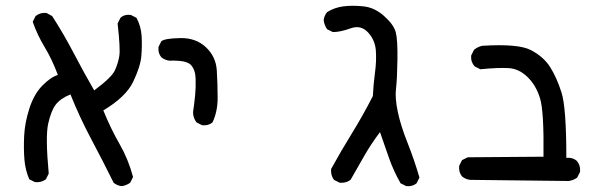

<svg xmlns="http://www.w3.org/2000/svg" viewBox="-20 -511 2040 656"><path d="M395.5 125Q379.9 123 368.2 113.3Q331.1 38.1 291.5 -36.1Q252 -110.4 220.7 -188.5Q185.5 -173.8 169.9 -152.8Q154.3 -131.8 144.5 -87.9Q134.8 -43.9 146.5 82L136.7 101.6Q121.1 113.3 99.6 111.3L80.1 101.6Q66.4 70.3 63.5 34.7Q60.5 -1 62.5 -45.9Q64.5 -90.8 80.1 -139.6Q95.7 -188.5 124 -217.8Q152.3 -247.1 177.7 -254.9Q158.2 -307.6 132.8 -349.6Q107.4 -391.6 91.8 -436.5L101.6 -456.1Q117.2 -468.8 138.7 -466.8L158.2 -456.1Q197.3 -395.5 231 -331.1Q264.6 -266.6 301.8 -202.1Q362.3 -247.1 373 -271.5Q383.8 -295.9 387.7 -320.3Q391.6 -344.7 381.8 -430.7L391.6 -450.2Q405.3 -462.9 426.8 -460L446.3 -450.2Q461.9 -420.9 463.9 -387.7Q465.8 -354.5 462.9 -319.3Q460 -284.2 435.1 -231.9Q410.2 -179.7 333 -133.8Q358.4 -71.3 388.7 -18.6Q418.9 34.2 434.6 93.8L424.8 113.3Q411.1 123 395.5 125Z M670.9 -83 651.4 -92.8Q639.6 -108.4 639.6 -127.9Q643.6 -155.3 646.5 -183.6Q649.4 -211.9 648.4 -242.2Q647.5 -272.5 632.3 -289.1Q617.2 -305.7 558.6 -303.7Q543 -305.7 531.2 -315.4Q519.5 -329.1 521.5 -350.6L531.2 -370.1Q543 -379.9 596.2 -380.9Q649.4 -381.8 683.6 -349.6Q717.8 -317.4 720.7 -270.5Q723.6 -223.6 723.6 -176.8Q723.6 -129.9 706.1 -92.8Q692.4 -81.1 670.9 -83Z M1368.2 125 1348.6 115.2Q1325.2 74.2 1309.6 30.3Q1293.9 -13.7 1278.3 -59.6Q1248 -19.5 1224.6 21.5Q1201.2 62.5 1177.7 103.5Q1162.1 115.2 1140.6 113.3L1121.1 103.5Q1109.4 87.9 1111.3 66.4Q1144.5 5.9 1181.6 -54.2Q1218.8 -114.3 1253.9 -182.6Q1255.9 -223.6 1261.2 -262.7Q1266.6 -301.8 1264.2 -337.9Q1261.7 -374 1237.3 -400.4Q1212.9 -426.8 1177.7 -414.1Q1142.6 -401.4 1117.2 -401.4L1097.7 -411.1Q1087.9 -424.8 1085.9 -442.4Q1087.9 -458 1097.7 -469.7Q1123 -485.4 1153.3 -489.3Q1183.6 -493.2 1221.7 -489.3Q1259.8 -485.4 1292.5 -456.1Q1325.2 -426.8 1332 -401.4Q1338.9 -376 1337.9 -307.6Q1336.9 -239.3 1333 -208Q1329.1 -176.8 1338.9 -129.9Q1348.6 -83 1372.1 -23.9Q1395.5 35.2 1413.1 95.7L1403.3 115.2Q1389.6 127 1368.2 125Z M1922.9 107.4 1585.9 103.5Q1570.3 101.6 1558.6 91.8Q1546.9 78.1 1548.8 55.7L1558.6 36.1L1578.1 26.4L1836.9 24.4Q1838.9 -129.9 1825.2 -174.8Q1811.5 -219.7 1782.2 -248Q1752.9 -276.4 1717.3 -278.3Q1681.6 -280.3 1621.1 -274.4L1601.6 -284.2Q1587.9 -299.8 1589.8 -321.3L1599.6 -340.8Q1611.3 -350.6 1627 -354.5Q1751 -362.3 1793.9 -339.8Q1836.9 -317.4 1859.4 -282.2Q1881.8 -247.1 1898.4 -195.3Q1915 -143.6 1915 28.3Q1936.5 26.4 1950.2 38.1Q1963.9 53.7 1961.9 76.2L1952.1 95.7Q1938.5 105.5 1922.9 107.4Z"/></svg>

Font: JasonHandwriting4
Style: Regular
Weight: 400
Version: Version 1.01.21